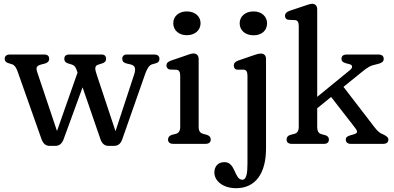

<svg xmlns="http://www.w3.org/2000/svg" viewBox="-20 -756 2070 1009"><path d="M646.5 -469.5C631.5 -469.5 622.5 -461.5 622.5 -447C622.5 -434 630 -426 644.5 -422.5L666 -417.5C690.5 -412 695 -395 685 -364.5L587 -66.5L490 -358.5C479 -391 474 -409.5 497 -416.5L516 -422.5C530.5 -427 537.5 -434 537.5 -447C537.5 -461.5 529.5 -469.5 514 -469.5H343.5C327.5 -469.5 318 -462 318 -447C318 -436 322.5 -427.5 337 -423L355 -417.5C372 -412.5 378 -402.5 383.5 -386L387.5 -374.5L279.5 -67.5L182 -358C170 -393 162 -408.5 198 -417.5L216 -422C230 -425.5 238.5 -434.5 238.5 -447C238.5 -461.5 229.5 -469.5 213 -469.5H32C15 -469.5 4.5 -461.5 4.5 -447C4.5 -437 10 -428.5 23 -424.5L44 -418C58 -413.5 66.5 -397 73 -379L197.5 -26.5C207 0 221 10.5 240.5 10.5H271C288.5 10.5 304.5 2 314 -23.5L414 -297L507.5 -25.5C516 0 531 10.5 549.5 10.5H579.5C597 10.5 613 2.5 622 -22.5L743.5 -369C753 -395.5 764 -413.5 779.5 -418L797.5 -423C813.5 -427.5 818 -435.5 818 -447C818 -461.5 808 -469.5 790.5 -469.5Z M961.5 -571C1004.5 -571 1034 -597 1034 -634C1034 -670.5 1004.5 -696 961.5 -696C920 -696 890.5 -670.5 890.5 -634C890.5 -597 920 -571 961.5 -571ZM1024 -446C1024 -463.5 1014 -475 997.5 -475C984.5 -475 970 -469 951.5 -462.5L878.5 -437.5C862.5 -432 854.5 -423.5 854.5 -412C854.5 -401 862.5 -391 875 -390.5L906.5 -389.5C920 -389 927 -379 927 -358.5V-89.5C927 -66.5 918.5 -56.5 903.5 -52.5L884 -47.5C871 -44 863 -35 863 -23C863 -8 873 0 890.5 0H1060C1077.5 0 1087.5 -8 1087.5 -23C1087.5 -35 1080.5 -43.5 1066.5 -47.5L1048 -52.5C1032 -57 1024 -66.5 1024 -89.5Z M1313 -570.5C1355 -570.5 1383.5 -595.5 1383.5 -633.5C1383.5 -669 1355 -696 1313 -696C1268 -696 1239.5 -669 1239.5 -633.5C1239.5 -597 1268 -570.5 1313 -570.5ZM1221 233C1322 233 1378 155.5 1378 25V-446.5C1378 -464.5 1367.5 -474.5 1351 -474.5C1339 -474.5 1323.5 -469.5 1305 -463L1232.5 -438C1216 -432.5 1208.5 -423.5 1208.5 -411.5C1208.5 -399.5 1215.5 -390 1227.5 -390H1259.5C1274 -390 1280.5 -379 1280.5 -358.5V102.5C1280.5 151.5 1276 188.5 1253.5 188.5C1211 188.5 1219 96 1159.5 96C1126.5 96 1106.5 118 1106.5 150.5C1106.5 193 1149.5 233 1221 233Z M1994 -49.5C1975.5 -56.5 1965.5 -65 1946.5 -89.5L1785 -299.5L1879 -375.5C1911 -401.5 1925 -411 1954 -417C1990 -424.5 1996.5 -433.5 1996.5 -447C1996.5 -461.5 1986 -469.5 1969 -469.5H1802C1784.5 -469.5 1774.5 -461.5 1774.5 -447C1774.5 -437 1779.5 -428.5 1798 -423.5L1817.5 -418.5C1834.5 -414 1834 -400 1819.5 -388L1647 -247V-707.5C1647 -725 1637 -736 1620.5 -736C1609 -736 1592.5 -729.5 1574.5 -723.5L1501.5 -699C1485.5 -693.5 1477.5 -684.5 1477.5 -673C1477.5 -662 1484.5 -652.5 1496.5 -652L1529.5 -650.5C1543 -650 1550 -640.5 1550 -619.5V-89.5C1550 -66.5 1541 -56 1526.5 -52.5L1507 -47.5C1493 -44 1486 -35 1486 -23C1486 -8 1496 0 1513.5 0H1683C1699 0 1708.5 -8 1708.5 -23C1708.5 -33.5 1702 -42 1689.5 -45.5L1670.5 -50.5C1655 -54.5 1647 -65.5 1647 -89.5V-187L1720 -246.5L1836.5 -96.5C1859 -68 1866 -58 1839 -50L1820 -44.5C1803.5 -39.5 1797 -33.5 1797 -23C1797 -8.5 1807 0 1823 0H1993.5C2011 0 2021 -8 2021 -22C2021 -34.5 2010.5 -41.5 1994 -49.5Z"/></svg>

Font: dr Title
Style: Regular
Weight: 400
Version: Version 1.000;hotconv 1.0.109;makeotfexe 2.5.65596